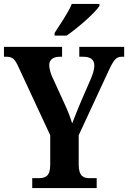

<svg xmlns="http://www.w3.org/2000/svg" viewBox="-20 -951 648 971"><path d="M256 -784V-771H317C374 -810 461 -886 483 -921V-931H343C325 -886 283 -827 256 -784ZM143 0H469V-50H433C403 -50 378 -59 378 -119V-267L526 -586C554 -647 566 -664 596 -664H608V-714H381V-664H399C437 -664 457 -651 457 -618C457 -606 453 -585 441 -556L391 -441C373 -398 357 -358 345 -327C335 -358 325 -387 306 -427L242 -567C235 -584 229 -606 229 -622C229 -647 247 -664 282 -664H294V-714H0V-664H12C46 -664 56 -650 74 -611L234 -267V-117C234 -59 209 -50 174 -50H143Z"/></svg>

Font: Noto Serif Armenian Condensed
Style: Bold
Weight: 700
Width: 3
Designer: Monotype Design Team
Foundry: Monotype Imaging Inc.
Version: Version 2.008